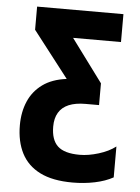

<svg xmlns="http://www.w3.org/2000/svg" viewBox="-52 -755 587 807"><g transform="rotate(5 241.0 -352.0)"><path d="M284.2 9.8Q200.2 9.8 147 -16.8Q93.8 -43.5 68.4 -93Q43 -142.6 43 -210.9Q43 -267.1 62.3 -311.8Q81.5 -356.4 121.1 -385.3Q160.6 -414.1 222.2 -421.9L71.8 -616.2V-713.9H436V-596.2H233.9L367.2 -416V-324.2H310.1Q268.1 -324.2 239.7 -312.3Q211.4 -300.3 197.3 -276.6Q183.1 -252.9 183.1 -217.8Q183.1 -161.6 211.2 -135.3Q239.3 -108.9 304.2 -108.9Q340.8 -108.9 383.8 -122.1Q426.8 -135.3 455.1 -157.2V-26.9Q422.4 -8.8 377.9 0.5Q333.5 9.8 284.2 9.8Z"/></g></svg>

Font: Open Sans Condensed
Style: Regular
Weight: 400
Width: 3
Designer: Monotype Design Team
Foundry: Monotype Imaging Inc.
Version: Version 3.000